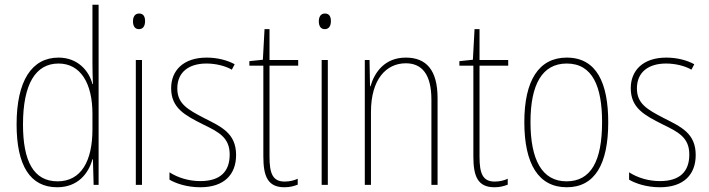

<svg xmlns="http://www.w3.org/2000/svg" viewBox="-20 -780 2993 810"><path d="M221 10C310 10 354 -50 370 -108H372L375 0H396V-760H370V-511C370 -483 371 -456 372 -425H370C356 -481 308 -537 227 -537C114 -537 50 -439 50 -255C50 -82 107 10 221 10ZM223 -15C121 -15 77 -101 77 -255C77 -425 130 -512 227 -512C319 -512 370 -430 370 -300V-234C370 -100 322 -15 223 -15Z M567 -723C547 -723 541 -706 541 -690C541 -672 548 -657 566 -657C584 -657 592 -671 592 -691C592 -707 587 -723 567 -723ZM579 -527H553V0H579Z M976 -126C976 -218 914 -245 841 -282C772 -318 728 -342 728 -407C728 -476 777 -512 851 -512C890 -512 931 -502 958 -486L970 -509C939 -526 897 -537 852 -537C753 -537 702 -482 702 -408C702 -324 760 -294 835 -256C903 -223 949 -200 949 -128C949 -57 910 -16 825 -16C777 -16 731 -30 695 -53V-22C722 -6 769 10 825 10C926 10 976 -44 976 -126Z M1181 -14C1130 -14 1117 -49 1117 -119V-503H1238V-527H1117V-657H1096L1089 -528L1032 -522V-503H1091V-120C1091 -37 1109 10 1180 10C1204 10 1220 5 1236 -1V-26C1222 -19 1202 -14 1181 -14Z M1351 -723C1331 -723 1325 -706 1325 -690C1325 -672 1332 -657 1350 -657C1368 -657 1376 -671 1376 -691C1376 -707 1371 -723 1351 -723ZM1363 -527H1337V0H1363Z M1692 -537C1603 -537 1560 -475 1543 -416H1541L1539 -527H1519V0H1545V-308C1545 -445 1609 -513 1692 -513C1759 -513 1800 -468 1800 -359V0H1826V-366C1826 -485 1778 -537 1692 -537Z M2067 -14C2016 -14 2003 -49 2003 -119V-503H2124V-527H2003V-657H1982L1975 -528L1918 -522V-503H1977V-120C1977 -37 1995 10 2066 10C2090 10 2106 5 2122 -1V-26C2108 -19 2088 -14 2067 -14Z M2546 -264C2546 -428 2498 -537 2371 -537C2253 -537 2192 -440 2192 -265C2192 -88 2252 10 2371 10C2489 10 2546 -87 2546 -264ZM2218 -265C2218 -423 2267 -512 2371 -512C2481 -512 2520 -413 2520 -265C2520 -102 2474 -15 2370 -15C2266 -15 2218 -107 2218 -265Z M2915 -126C2915 -218 2853 -245 2780 -282C2711 -318 2667 -342 2667 -407C2667 -476 2716 -512 2790 -512C2829 -512 2870 -502 2897 -486L2909 -509C2878 -526 2836 -537 2791 -537C2692 -537 2641 -482 2641 -408C2641 -324 2699 -294 2774 -256C2842 -223 2888 -200 2888 -128C2888 -57 2849 -16 2764 -16C2716 -16 2670 -30 2634 -53V-22C2661 -6 2708 10 2764 10C2865 10 2915 -44 2915 -126Z"/></svg>

Font: Noto Sans Thai Cond Thin
Style: Regular
Weight: 100
Width: 3
Designer: Monotype Design Team
Foundry: Monotype Imaging Inc.
Version: Version 2.002